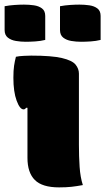

<svg xmlns="http://www.w3.org/2000/svg" viewBox="-38 -802 456 832"><path d="M81 -118V-335H75Q71 -328 64 -328Q48 -328 34 -366Q20 -404 20 -465Q20 -497 23 -517Q26 -537 31 -556Q45 -559 65.5 -560Q86 -561 97 -561Q186 -561 230.5 -550.5Q275 -540 289.5 -522Q304 -504 304 -483V-175Q304 -124 307 -79Q310 -34 321 0Q294 5 271.5 7.5Q249 10 218 10Q145 10 113 -22Q81 -54 81 -118ZM-18 -775Q3 -779 25.5 -780.5Q48 -782 66 -782Q88 -782 109 -779Q130 -776 144 -765.5Q158 -755 158 -733V-629Q138 -624 115 -622.5Q92 -621 73 -621Q52 -621 31 -624.5Q10 -628 -4 -639Q-18 -650 -18 -672ZM222 -775Q243 -779 265.5 -780.5Q288 -782 306 -782Q328 -782 349 -779Q370 -776 384 -765.5Q398 -755 398 -733V-629Q378 -624 355 -622.5Q332 -621 313 -621Q292 -621 271 -624.5Q250 -628 236 -639Q222 -650 222 -672Z"/></svg>

Font: Recursive Sn Csl St XBk
Style: Regular
Weight: 1000
Version: Version 1.079;hotconv 1.0.112;makeotfexe 2.5.65598; ttfautoh